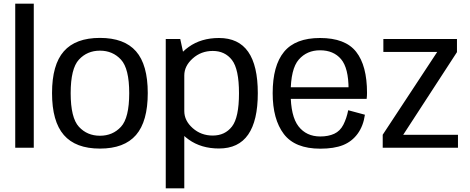

<svg xmlns="http://www.w3.org/2000/svg" viewBox="-20 -805 2562 1046"><path d="M63 0H164V-785H63Z M524.5 4.5Q657 4.5 721 -69.5Q785 -143.5 785 -298Q785 -452.5 721 -525.5Q657 -598.5 524.5 -598.5Q392 -598.5 327.8 -525.5Q263.5 -452.5 263.5 -298Q263.5 -143.5 327.8 -69.5Q392 4.5 524.5 4.5ZM524.5 -65.5Q455 -65.5 410 -114.2Q365 -163 365 -297.5Q365 -431.5 410 -480.2Q455 -529 524.5 -529Q594 -529 639 -480.2Q684 -431.5 684 -297.5Q684 -163 639 -114.2Q594 -65.5 524.5 -65.5Z M883 221H984V-491L962 -592.5H883ZM1173 4Q1279.5 4 1332 -71.8Q1384.5 -147.5 1384.5 -297.5Q1384.5 -448 1332 -523Q1279.5 -598 1173 -598Q1076 -598 1008 -549.2Q940 -500.5 940 -447.5L984 -394Q984 -445.5 1029.8 -486.5Q1075.5 -527.5 1139 -527.5Q1205.5 -527.5 1243.8 -478Q1282 -428.5 1282 -297Q1282 -165 1243.8 -115.8Q1205.5 -66.5 1139 -66.5Q1075.5 -66.5 1029.8 -107Q984 -147.5 984 -200L940 -146Q940 -93.5 1008 -44.8Q1076 4 1173 4Z M1725 5V-61.5Q1649 -61.5 1606.2 -116.8Q1563.5 -172 1563.5 -297.5Q1563.5 -430 1607.8 -480.5Q1652 -531 1723.5 -531Q1797 -531 1838 -482.8Q1879 -434.5 1879 -318.5L1884.5 -329.5H1552.5V-266.5H1977.5Q1979.5 -281.5 1979.5 -299Q1979.5 -447.5 1920.2 -522.8Q1861 -598 1723.5 -598Q1589.5 -598 1527.5 -522.8Q1465.5 -447.5 1465.5 -297.5Q1465.5 -155 1526.2 -75Q1587 5 1725 5ZM1725 -61.5V5Q1800 5 1848.8 -14.5Q1897.5 -34 1928.5 -76.5Q1959.5 -119 1968 -180L1877 -204.5Q1868.5 -161 1850.8 -126Q1833 -91 1800.8 -76.2Q1768.5 -61.5 1725 -61.5Z M2065 0H2475V-70.5H2172.5L2173 -65L2469.5 -521V-592.5H2068.5V-522H2366L2365.5 -527.5L2065 -71Z"/></svg>

Font: Anybody UltraCondensed Thin
Style: Regular
Weight: 400
Version: Version 1.111